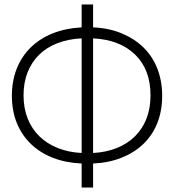

<svg xmlns="http://www.w3.org/2000/svg" viewBox="-20 -802 777 856"><path d="M344 -73Q274 -76 217 -98Q160 -120 119 -159Q78 -198 55.5 -252.5Q33 -307 33 -375Q33 -441 54.5 -495.5Q76 -550 116.5 -590Q157 -630 214.5 -653Q272 -676 344 -680V-782H395V-680Q465 -677 522 -653.5Q579 -630 619.5 -590.5Q660 -551 681.5 -496Q703 -441 703 -375Q703 -307 681 -252.5Q659 -198 618.5 -159.5Q578 -121 521 -98.5Q464 -76 395 -73V34H344ZM395 -120Q453 -123 500.5 -142Q548 -161 581.5 -194Q615 -227 633 -273Q651 -319 651 -377Q651 -492 582.5 -558.5Q514 -625 395 -631ZM344 -631Q284 -628 236 -609.5Q188 -591 154.5 -558Q121 -525 103 -479.5Q85 -434 85 -377Q85 -319 103.5 -273Q122 -227 156 -194Q190 -161 237.5 -142Q285 -123 344 -120Z"/></svg>

Font: Oxford Sans
Style: Regular
Weight: 300
Designer: Matt McInerney, Pablo Impallari, Rodrigo Fuenzalida
Foundry: Matt McInerney, Pablo Impallari, Rodrigo Fuenzalida
Version: Version 3.000g; ttfautohint (v1.5) -l 8 -r 28 -G 28 -x 14 -D